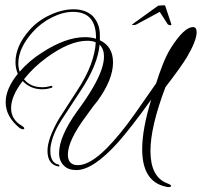

<svg xmlns="http://www.w3.org/2000/svg" viewBox="-20 -612 782 744"><path d="M633 113Q631 113 628 112.5Q625 112 621 111Q531 91 531 -34Q531 -112 566 -226Q525 -169 493 -128Q461 -87 438 -61Q341 47 276 47Q245 47 229 31Q209 13 209 -19Q209 -83 279 -181Q287 -192 298.5 -208Q310 -224 324 -246Q383 -338 383 -393Q383 -422 366 -439Q359 -360 291 -258L219 -148Q196 -112 185.5 -81.5Q175 -51 175 -28Q175 20 208 26Q210 28 210 29Q210 35 206 33Q164 25 164 -28Q164 -74 208 -151L279 -261Q314 -314 331.5 -361Q349 -408 351 -448Q338 -454 318 -454Q250 -454 161 -389Q110 -352 73 -305Q98 -274 144 -274Q160 -274 178 -279Q181 -281 183 -276Q184 -273 180 -272Q162 -266 144 -266Q98 -266 68 -298Q23 -240 23 -193Q23 -149 64 -125Q74 -119 74 -115Q74 -111 69 -111Q64 -111 56 -116Q2 -160 2 -216Q2 -268 49 -326Q40 -347 40 -371Q40 -434 94 -495Q125 -531 173 -553.5Q221 -576 265 -576Q308 -576 336 -553Q350 -540 358.5 -520.5Q367 -501 367 -475V-456Q418 -432 418 -370Q418 -304 358 -221Q351 -213 340 -198.5Q329 -184 315 -164Q243 -68 243 -13Q243 28 282 28Q328 28 393 -37Q417 -61 445 -95Q473 -129 504 -173L585 -289Q590 -306 596 -322.5Q602 -339 608 -355Q625 -400 644 -429Q694 -507 728 -507Q742 -507 742 -487Q742 -455 704 -390Q683 -355 621 -274Q563 -121 563 -27Q563 73 627 98Q643 104 643 108Q643 113 633 113ZM56 -334Q93 -377 144 -409Q235 -468 309 -468Q333 -468 352 -462Q354 -566 263 -566Q224 -566 181 -544.5Q138 -523 106 -487Q51 -425 51 -366Q51 -351 56 -334ZM642 -514Q639 -514 635.5 -515Q632 -516 630 -518L599 -566L510 -518Q506 -515 499 -515Q492 -514 492 -517L493 -518L593 -590Q619 -593 620 -590L644 -518Q644 -515 642 -514Z"/></svg>

Font: Passions Conflict
Style: Regular
Weight: 400
Designer: Robert E. Leuschke
Foundry: Robert E. Leuschke
Version: Version 1.010; ttfautohint (v1.8.3)